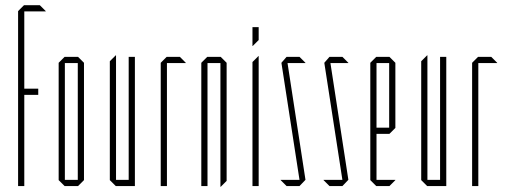

<svg xmlns="http://www.w3.org/2000/svg" viewBox="-20 -720 1954 743"><path d="M74 -353 51 -377H128V-353ZM50 0V-377H51L74 -353V0ZM50 -377V-677L73 -700H74V-377ZM74 -676V-700H134L157 -677V-676Z M231 -476V-500H282L305 -477V-476ZM230 0 207 -23V-24H281V0ZM207 -24V-477L230 -500H231V-24ZM281 0V-476H305V-23L282 0Z M478 0V-500H502V0H479ZM428 0 405 -23V-24H478V0ZM405 -24V-483L428 -506H429V-24Z M602 0V-477L625 -500H626V0ZM626 -476V-500H676L699 -477V-476Z M759 0V-477L782 -500H783V0ZM833 3V-476H857V-20L834 3ZM783 -476V-500H834L857 -477V-476Z M957 0V-480L980 -503H981V0ZM957 -542V-615H981V-565L958 -542Z M1092 -476 1089 -500H1139L1162 -477V-476ZM1139 -24 1069 -477 1089 -500 1162 -25V-24ZM1089 0 1066 -23V-24H1162L1139 0Z M1258 -476 1255 -500H1305L1328 -477V-476ZM1305 -24 1235 -477 1255 -500 1328 -25V-24ZM1255 0 1232 -23V-24H1328L1305 0Z M1436 0 1413 -23V-24H1510V-23L1487 0ZM1413 -24V-477L1436 -500H1437V-24ZM1437 -202V-226H1486V-202ZM1437 -476V-500H1487L1510 -477V-476ZM1486 -202V-476H1510V-225L1487 -202Z M1683 0V-500H1707V0H1684ZM1633 0 1610 -23V-24H1683V0ZM1610 -24V-483L1633 -506H1634V-24Z M1807 0V-477L1830 -500H1831V0ZM1831 -476V-500H1881L1904 -477V-476Z"/></svg>

Font: Foldit Thin
Style: Regular
Weight: 100
Designer: Sophia Tai
Foundry: Sophia Tai
Version: Version 1.003